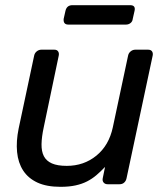

<svg xmlns="http://www.w3.org/2000/svg" viewBox="-20 -712 642 742"><path d="M52 -215 112 -497Q114 -507 122 -513.5Q130 -520 140 -520H190Q200 -520 204.5 -513.5Q209 -507 207 -497L149 -220Q141 -183 140.5 -155Q140 -127 149.5 -108.5Q159 -90 180.5 -80.5Q202 -71 238 -71Q304 -71 352.5 -110.5Q401 -150 416 -220L475 -497Q477 -507 485 -513.5Q493 -520 503 -520H552Q563 -520 567.5 -513.5Q572 -507 570 -497L469 -23Q467 -13 460 -6.5Q453 0 442 0H396Q386 0 380.5 -6.5Q375 -13 377 -23L386 -67Q369 -49 352.5 -35Q336 -21 316.5 -11Q297 -1 272 4.5Q247 10 214 10Q160 10 124.5 -6.5Q89 -23 69.5 -53Q50 -83 46 -124.5Q42 -166 52 -215ZM226 -639 233 -670Q238 -692 260 -692H483Q505 -692 500 -670L493 -639Q492 -629 484.5 -623Q477 -617 467 -617H244Q224 -617 226 -639Z"/></svg>

Font: SVN-Rubik
Style: Italic
Weight: 400
Italic angle: -12°
Designer: Hubert and Fischer
Foundry: Hubert & Fischer
Version: Version 2.101; ttfautohint (v1.8.3)